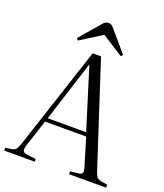

<svg xmlns="http://www.w3.org/2000/svg" viewBox="-165 -1033 973 1141"><g transform="rotate(20 321.0 -462.5)"><path d="M-1 0V-18L39 -24Q56 -27 64 -36.5Q72 -46 82 -74L295 -723H348L559 -75Q567 -50 575.5 -39.5Q584 -29 605 -25L643 -19V0H409V-18L461 -24Q481 -26 484 -37.5Q487 -49 480 -72L428 -245H168L112 -74Q105 -53 108.5 -39.5Q112 -26 134 -24L192 -17V0ZM176 -269H419L300 -652H298ZM186 -764 176 -776 287 -905Q295 -915 303.5 -920Q312 -925 323 -925Q335 -925 343 -919.5Q351 -914 363 -899L468 -776L458 -764L323 -850Z"/></g></svg>

Font: Literata 60pt Light
Style: Regular
Weight: 300
Designer: Latin by Veronika Burian and Jose Scaglione. Greek by Irene Vlachou. Cyrillic by Vera Evstafieva.
Foundry: TypeTogether
Version: Version 3.103;gftools[0.9.29]